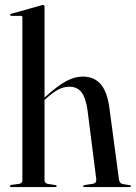

<svg xmlns="http://www.w3.org/2000/svg" viewBox="-20 -756 549 776"><path d="M160 -729.5V-28.5Q160 -22 163.2 -18.2Q166.5 -14.5 172.5 -13L203.5 -8Q209 -7.5 209 -3.5Q209 0 204 0H24.5Q23 0 21.5 -1Q20 -2 20 -3.5Q20 -5 21.8 -6.5Q23.5 -8 27.5 -9L58 -13Q64.5 -14.5 67.5 -18.2Q70.5 -22 70.5 -27.5V-685.5Q70.5 -688.5 69 -690.2Q67.5 -692 64 -692H25.5Q23 -692 22 -693.2Q21 -694.5 21 -696Q21 -698 22.2 -698.8Q23.5 -699.5 26 -700.5L143.5 -733.5Q148 -735 150.2 -735.5Q152.5 -736 154 -736Q157 -736 158.5 -734Q160 -732 160 -729.5ZM152.5 -345 147.5 -350.5 165 -366Q213.5 -410 247.8 -428.2Q282 -446.5 313.5 -446.5Q361 -446.5 387.2 -415.5Q413.5 -384.5 422 -321L460.5 -32.5Q461.5 -24 465.5 -18.5Q469.5 -13 477.5 -12L504 -7.5Q507 -7.5 508 -6.2Q509 -5 509 -3.5Q509 -2 507.8 -1Q506.5 0 504 0H321.5Q316 0 316 -3.5Q316 -6.5 322 -8L354.5 -13Q363.5 -14.5 366.8 -19.8Q370 -25 369 -32.5L333.5 -312Q326.5 -360.5 309.5 -383Q292.5 -405.5 259.5 -405.5Q238 -405.5 216.5 -394.5Q195 -383.5 169.5 -360.5Z"/></svg>

Font: Fraunces 96pt
Style: Regular
Weight: 400
Version: Version 1.000;[b76b70a41]